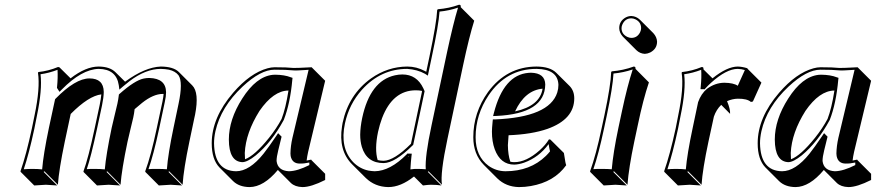

<svg xmlns="http://www.w3.org/2000/svg" viewBox="-20 -718 3672 805"><path d="M514.6 -123.5Q490.2 -6.8 485.4 56.6L429.2 0L426.8 2.9L483.4 59.6Q481.4 59.6 435.5 56.6Q435.5 56.6 386.7 59.6L330.1 2.9V0Q350.6 -56.2 377 -180.2L397.9 -277.8Q403.3 -304.2 404.8 -322.3Q351.6 -315.9 276.4 -240.2L251.5 -123.5Q227.1 -6.8 222.7 56.6L166 0L163.1 2.9L219.7 59.6Q217.8 59.6 172.4 56.6Q172.4 56.6 123.5 59.6L66.9 2.9L65.9 0Q90.3 -70.3 113.8 -180.2L125 -234.9Q148.9 -349.1 139.2 -413.1L141.1 -416Q183.1 -420.4 223.1 -437Q228 -436.5 229.5 -435.5L275.9 -389.6Q339.4 -439 394 -439Q440.9 -438.5 464.4 -415L504.4 -375.5Q587.9 -436.5 654.3 -439Q707 -438.5 729.5 -416.5L786.1 -359.9Q815.9 -330.1 797.9 -237.3Q796.4 -230.5 794.9 -223.6L773.9 -123.5Q750 -9.8 745.6 56.6L689 0L686.5 2.9L743.2 59.6Q741.2 59.6 695.8 56.6L646 59.6L589.4 2.9L588.9 0Q612.8 -64.5 637.2 -180.2L661.1 -292Q665 -311 666 -324.2Q664.1 -324.2 662.6 -324.2Q623 -324.2 575.7 -286.6Q562 -275.4 544.4 -260.3Q542.5 -242.2 538.6 -224.6Q535.2 -208.5 526.4 -173.8Q518.1 -139.2 514.6 -123.5ZM486.3 -360.8Q486.3 -362.3 486.3 -361.8Q485.8 -360.4 485.4 -359.9Q485.4 -359.9 486.3 -360.8ZM231.4 -349.6 229 -352.1 231 -349.1ZM448.2 -182.1Q451.7 -198.2 460.2 -232.9Q468.8 -267.6 472.2 -283.2Q476.1 -301.3 478 -317.9L478.5 -321.8L481 -324.2Q544.9 -380.9 582.5 -388.7Q594.2 -391.1 606 -391.1Q675.3 -389.2 676.3 -331.5Q676.3 -314 670.9 -290L647 -177.7Q623.5 -67.9 602.5 -8.8Q618.7 -10.3 639.2 -9.8Q663.6 -9.8 679.7 -8.3Q684.6 -73.2 707.5 -182.1L728.5 -282.2Q748 -373.5 728.5 -402.3Q714.8 -419.9 688 -425.8Q672.9 -428.7 654.3 -429.2Q590.8 -429.2 523.4 -377.9Q509.3 -367.2 494.6 -354.5L480.5 -342.3L478 -360.8Q467.8 -428.2 394 -429.2Q322.3 -427.7 238.3 -341.8L229.5 -333L218.8 -349.6L219.2 -353Q223.1 -392.6 221.2 -425.3Q185.5 -411.6 149.9 -406.7Q157.7 -341.8 134.8 -232.9L124 -178.2Q101.6 -73.7 79.6 -8.3Q97.2 -9.8 116.2 -9.8Q139.2 -9.8 156.7 -7.8Q161.6 -69.8 185.1 -182.1L210.9 -301.8L212.9 -304.2Q296.4 -389.2 355 -389.2Q414.1 -389.2 415 -333Q415 -331.5 415 -331.1Q414.6 -309.1 407.7 -275.9L386.7 -177.7Q361.3 -59.6 343.8 -8.8Q361.8 -10.3 378.9 -9.8Q400.9 -9.8 419.4 -7.8Q424.8 -69.8 448.2 -182.1Z M1007.3 -50.3Q1047.9 -65.4 1107.9 -140.1Q1139.2 -179.2 1160.6 -219.2Q1177.7 -263.7 1189.5 -338.4Q1126.5 -337.9 1067.9 -252.9Q1010.3 -161.1 1006.3 -76.7Q1006.3 -61.5 1007.3 -50.3ZM1145 -5.4Q1085.4 65.9 1026.4 66.4Q982.4 65.9 957 41L900.4 -15.6Q867.7 -49.3 867.7 -117.2Q867.7 -224.6 957.5 -329.1Q1028.8 -411.6 1101.6 -431.6Q1117.7 -436 1130.9 -436Q1184.6 -436 1210.4 -433.1Q1221.7 -432.6 1286.6 -436L1343.3 -379.4L1272 -81.5Q1267.6 -62 1265.6 -44.9Q1275.9 -46.9 1284.7 -48.8L1286.6 -45.9L1343.3 10.7V36.6Q1284.2 66.4 1248 66.4Q1216.8 65.4 1199.7 49.3ZM1206.1 -140.1 1273.9 -425.3Q1220.2 -421.4 1209.5 -422.9Q1181.6 -425.8 1130.9 -425.8Q1072.8 -425.8 996.6 -354.5Q906.2 -269.5 883.3 -168Q877.4 -141.1 877.4 -117.2Q879.4 -1.5 969.7 0Q1025.9 0 1085 -73.7Q1106 -100.1 1139.2 -149.4L1146 -159.7L1160.6 -145L1146.5 -87.4Q1139.6 -60.1 1139.6 -43Q1144.5 -2.4 1191.4 0Q1226.6 -0.5 1276.9 -25.9V-36.6Q1254.4 -31.7 1236.8 -32.2Q1205.1 -32.2 1198.7 -63.5Q1197.8 -69.3 1197.8 -74.2Q1198.2 -105.5 1206.1 -140.1ZM1169.9 -215.3 1169.4 -214.4Q1119.1 -121.6 1052.2 -66.4Q1017.6 -38.6 996.6 -38.1Q939.9 -40 939.5 -132.8Q939.5 -216.8 995.6 -304.7Q1054.2 -397 1123.5 -404.3Q1128.9 -404.8 1133.8 -404.8Q1173.3 -404.3 1199.2 -394L1206.5 -391.6L1205.6 -383.8Q1196.8 -284.7 1169.9 -215.3Z M1703.1 -115.2 1749.5 -335Q1749.5 -335 1749 -335.9V-336.9Q1737.3 -339.4 1723.6 -339.4Q1626.5 -339.4 1582 -223.1Q1571.8 -195.8 1564.9 -164.6Q1549.8 -91.8 1563.5 -46.9Q1575.7 -43.9 1588.4 -43.9Q1632.8 -44.9 1703.1 -115.2ZM1715.8 22Q1660.2 66.4 1607.9 66.4Q1551.8 65.4 1513.2 27.8L1456.5 -28.8Q1397.9 -87.4 1414.1 -189Q1415.5 -196.3 1416.5 -203.1Q1441.9 -321.8 1535.6 -389.2Q1605.5 -438.5 1687.5 -439Q1726.6 -439 1762.2 -419.9Q1765.1 -418 1767.1 -417L1780.8 -481.9Q1810.5 -623.5 1813 -675.8L1815.4 -679.2Q1863.3 -683.1 1904.8 -698.2Q1908.7 -697.8 1910.6 -696.3Q1912.6 -692.9 1911.6 -688L1968.3 -631.3Q1946.8 -563 1921.4 -443.4L1856 -135.3Q1825.2 9.3 1833 56.6L1776.4 0L1773.9 2.9L1830.6 59.6Q1811.5 56.6 1786.6 56.6Q1775.9 56.6 1753.4 59.6ZM1694.8 -61.5Q1695.3 -63.5 1694.8 -64H1691.9ZM1685.1 -70.8 1688 -74.2 1706.5 -73.7 1705.1 -62.5Q1702.6 -41.5 1700.7 -7.8Q1718.3 -10.3 1730 -9.8Q1748 -9.8 1765.1 -8.3Q1761.2 -61.5 1789.6 -193.8L1855 -502Q1880.4 -620.1 1900.4 -686Q1863.3 -673.3 1822.8 -669.4Q1819.3 -614.3 1790.5 -480L1773.9 -400.9L1761.7 -408.7Q1730 -426.3 1687.5 -429.2Q1576.7 -429.2 1497.6 -341.8Q1443.4 -281.2 1426.3 -200.7Q1404.3 -98.1 1460.4 -38.6Q1487.8 -10.7 1524.4 -2.9Q1538.1 -0.5 1551.3 0Q1615.7 -1 1685.1 -70.8ZM1712.4 -110.4 1710 -108.4Q1635.7 -34.7 1588.4 -34.2Q1517.6 -34.2 1497.1 -102.1Q1490.2 -125.5 1490.2 -153.3Q1490.7 -185.5 1498.5 -223.1Q1531.7 -379.4 1636.2 -402.3Q1651.9 -405.8 1667 -405.8Q1727.5 -405.8 1754.9 -347.7Q1756.8 -342.8 1758.8 -338.9L1760.3 -335.9Z M2112.3 -150.9Q2109.9 -123 2109.4 -109.4Q2109.9 -68.8 2119.6 -40Q2127.9 -38.1 2136.2 -38.1Q2186.5 -38.1 2242.2 -87.4Q2267.6 -110.4 2281.7 -133.8L2287.6 -132.8L2344.2 -76.7Q2345.2 -72.8 2346.7 -61.5Q2350.6 -33.2 2354 -25.4Q2303.7 44.9 2205.6 62Q2181.2 66.4 2155.8 66.4Q2101.6 65.4 2064.9 29.8L2008.3 -26.9Q1964.4 -71.8 1964.4 -142.6Q1964.4 -246.1 2026.4 -332.5Q2104.5 -438.5 2229.5 -439Q2286.1 -438.5 2312 -413.1L2368.7 -356.9Q2387.7 -336.9 2387.7 -305.7Q2387.7 -217.8 2275.4 -177.7Q2210 -154.8 2112.3 -150.9ZM2139.6 -251Q2243.7 -273.9 2254.9 -346.2Q2180.7 -339.4 2139.6 -251ZM2045.4 -208.5 2046.4 -217.3H2055.2Q2283.2 -226.6 2316.4 -330.1Q2321.3 -345.7 2321.3 -362.3Q2318.8 -428.2 2229.5 -429.2Q2103.5 -429.2 2028.8 -318.8Q1974.1 -237.3 1974.1 -142.6Q1974.1 -62.5 2028.8 -22.5Q2060.1 -0.5 2099.1 0Q2203.1 0 2269 -64.5Q2278.8 -74.2 2286.1 -83.5Q2283.2 -94.2 2280.3 -113.8Q2239.7 -58.6 2177.7 -36.1Q2155.3 -28.3 2136.2 -27.8Q2078.1 -27.8 2054.2 -92.3Q2042.5 -124.5 2042.5 -166Q2042.5 -178.7 2045.4 -208.5ZM2266.1 -363.8Q2264.6 -241.2 2061 -231.9L2047.4 -231.4L2050.8 -244.6Q2091.8 -404.3 2196.3 -412.6Q2202.1 -413.1 2206.5 -413.1Q2265.1 -411.6 2266.1 -363.8Z M2514.2 -234.9Q2541 -362.3 2542.5 -416L2544.9 -418.9Q2593.3 -422.9 2637.2 -439Q2641.1 -438.5 2643.1 -437Q2645 -433.6 2644.5 -429.2L2700.7 -372.6Q2676.3 -300.3 2654.3 -194.3L2639.2 -123.5Q2616.2 -14.2 2610.8 56.6L2554.2 0L2551.3 2.9L2607.9 59.6Q2606 59.6 2560.5 56.6Q2560.5 56.6 2511.2 59.6L2454.6 2.9L2454.1 0Q2479 -68.8 2502.4 -180.2ZM2576.2 -600.1Q2576.2 -630.4 2604.5 -645.5Q2615.7 -650.9 2627 -650.9Q2647.5 -649.9 2662.6 -635.7L2719.2 -579.1Q2733.9 -563 2734.9 -543.5Q2734.9 -513.2 2706.1 -498Q2694.8 -492.7 2683.6 -492.2Q2663.1 -493.2 2647.9 -507.8L2591.3 -564.5Q2576.7 -580.6 2576.2 -600.1ZM2585.9 -600.1Q2585.9 -574.7 2610.8 -563Q2619.6 -559.1 2627 -559.1Q2652.3 -559.1 2664.1 -583.5Q2668 -592.3 2668 -600.1Q2668 -625.5 2643.6 -637.2Q2634.8 -641.1 2627 -641.1Q2601.6 -641.1 2589.8 -616.2Q2585.9 -607.9 2585.9 -600.1ZM2523.9 -232.9 2512.2 -177.7Q2489.7 -71.8 2467.8 -8.8Q2484.4 -10.3 2503.9 -9.8Q2527.8 -9.8 2544.9 -8.3Q2550.8 -77.6 2572.8 -182.1L2587.9 -252.9Q2610.4 -358.4 2632.8 -426.8Q2593.8 -413.6 2552.2 -409.7Q2549.3 -353.5 2523.9 -232.9Z M3003.9 -278.3Q2983.4 -258.8 2973.1 -229L2950.2 -123.5Q2925.8 -8.8 2921.4 56.6L2864.7 0L2861.8 2.9L2918.5 59.6Q2916.5 59.6 2871.6 56.6Q2871.6 56.6 2822.3 59.6L2765.6 2.9L2764.6 0Q2789.1 -70.3 2813 -180.2L2823.7 -234.9Q2847.7 -349.6 2837.9 -413.1L2839.8 -416Q2881.8 -420.4 2921.9 -437Q2926.8 -436.5 2928.2 -435.5Q2929.7 -432.1 2929.7 -426.8L2967.3 -389.6Q3027.8 -438.5 3073.2 -439Q3091.8 -438.5 3112.8 -432.1L3115.7 -428.2L3172.4 -371.6L3136.7 -292.5L3128.4 -290.5Q3112.3 -304.7 3073.2 -304.2Q3050.8 -303.7 3028.3 -293.9Q3042.5 -259.8 3041 -240.7ZM2917 -344.2 2918 -355Q2921.9 -394 2919.9 -425.3Q2884.3 -411.6 2848.6 -406.7Q2856.4 -341.8 2833.5 -232.9L2822.8 -178.2Q2800.3 -73.7 2778.3 -8.3Q2795.9 -9.8 2814.9 -9.8Q2837.9 -9.8 2855.5 -7.8Q2860.8 -71.8 2884.3 -182.1L2906.7 -288.6V-289.1Q2919.4 -325.2 2944.3 -345.7Q2978 -370.6 3016.6 -371.1Q3055.7 -370.6 3073.2 -358.4L3103 -424.3Q3088.4 -428.7 3073.2 -429.2Q3025.9 -429.2 2961.4 -371.1Q2947.8 -358.9 2937.5 -347.2L2934.6 -343.8Z M3296.4 -50.3Q3336.9 -65.4 3397 -140.1Q3428.2 -179.2 3449.7 -219.2Q3466.8 -263.7 3478.5 -338.4Q3415.5 -337.9 3356.9 -252.9Q3299.3 -161.1 3295.4 -76.7Q3295.4 -61.5 3296.4 -50.3ZM3434.1 -5.4Q3374.5 65.9 3315.4 66.4Q3271.5 65.9 3246.1 41L3189.5 -15.6Q3156.7 -49.3 3156.7 -117.2Q3156.7 -224.6 3246.6 -329.1Q3317.9 -411.6 3390.6 -431.6Q3406.7 -436 3419.9 -436Q3473.6 -436 3499.5 -433.1Q3510.7 -432.6 3575.7 -436L3632.3 -379.4L3561 -81.5Q3556.6 -62 3554.7 -44.9Q3564.9 -46.9 3573.7 -48.8L3575.7 -45.9L3632.3 10.7V36.6Q3573.2 66.4 3537.1 66.4Q3505.9 65.4 3488.8 49.3ZM3495.1 -140.1 3563 -425.3Q3509.3 -421.4 3498.5 -422.9Q3470.7 -425.8 3419.9 -425.8Q3361.8 -425.8 3285.6 -354.5Q3195.3 -269.5 3172.4 -168Q3166.5 -141.1 3166.5 -117.2Q3168.5 -1.5 3258.8 0Q3314.9 0 3374 -73.7Q3395 -100.1 3428.2 -149.4L3435.1 -159.7L3449.7 -145L3435.5 -87.4Q3428.7 -60.1 3428.7 -43Q3433.6 -2.4 3480.5 0Q3515.6 -0.5 3565.9 -25.9V-36.6Q3543.5 -31.7 3525.9 -32.2Q3494.1 -32.2 3487.8 -63.5Q3486.8 -69.3 3486.8 -74.2Q3487.3 -105.5 3495.1 -140.1ZM3459 -215.3 3458.5 -214.4Q3408.2 -121.6 3341.3 -66.4Q3306.6 -38.6 3285.6 -38.1Q3229 -40 3228.5 -132.8Q3228.5 -216.8 3284.7 -304.7Q3343.3 -397 3412.6 -404.3Q3418 -404.8 3422.9 -404.8Q3462.4 -404.3 3488.3 -394L3495.6 -391.6L3494.6 -383.8Q3485.8 -284.7 3459 -215.3Z"/></svg>

Font: Linux Biolinum Shadow O
Style: Italic
Weight: 400
Italic angle: -12°
Designer: Philipp H. Poll
Foundry: Philipp H. Poll
Version: Version 0.6.2